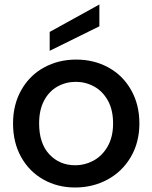

<svg xmlns="http://www.w3.org/2000/svg" viewBox="-20 -825 678 854"><path d="M38 -276Q38 -360 75 -425Q112 -490 176 -525Q240 -560 319 -560Q398 -560 462 -525Q526 -490 563 -425Q600 -360 600 -276Q600 -192 562 -127Q524 -62 458.5 -26.5Q393 9 314 9Q236 9 173 -26.5Q110 -62 74 -126.5Q38 -191 38 -276ZM483 -276Q483 -336 460 -377.5Q437 -419 399 -440Q361 -461 317 -461Q273 -461 235.5 -440Q198 -419 176 -377.5Q154 -336 154 -276Q154 -187 199.5 -138.5Q245 -90 314 -90Q358 -90 396.5 -111Q435 -132 459 -174Q483 -216 483 -276ZM422 -708 201 -599V-683L422 -805Z"/></svg>

Font: Poppins-Tabular Medium
Style: Regular
Weight: 500
Designer: Ninad Kale (Devanagari), Jonny Pinhorn (Latin)
Foundry: Indian Type Foundry
Version: Version 4.004